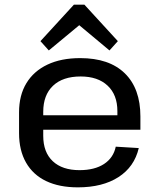

<svg xmlns="http://www.w3.org/2000/svg" viewBox="-20 -798 686 826"><path d="M315 8Q235 8 178.5 -19Q122 -46 92 -98.5Q62 -151 62 -225V-315Q62 -388 93.5 -440Q125 -492 184 -520Q243 -548 325 -548Q450 -548 517 -482.5Q584 -417 584 -297V-240H146V-302H501L485 -278V-320Q485 -390 443 -429.5Q401 -469 327 -469Q250 -469 208 -429Q166 -389 166 -317V-214Q166 -143 207 -104.5Q248 -66 322 -66Q387 -66 427.5 -92.5Q468 -119 478 -167L577 -161Q558 -80 489.5 -36Q421 8 315 8ZM154 -621 298 -778H343L487 -621L451 -581L294 -712H348L190 -581Z"/></svg>

Font: Pathway Extreme Medium
Style: Regular
Weight: 500
Designer: Eduardo Rodriguez Tunni
Foundry: Eduardo Rodriguez Tunni
Version: Version 1.001;gftools[0.9.26]